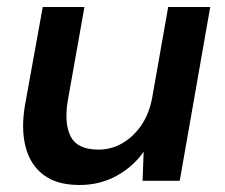

<svg xmlns="http://www.w3.org/2000/svg" viewBox="-20 -516 643 548"><path d="M207 12Q142 12 104 -17Q66 -46 53 -97Q40 -148 51 -214L102 -496H221L173 -226Q163 -161 182.5 -125Q202 -89 261 -89Q297 -89 328 -106.5Q359 -124 382 -156.5Q405 -189 414 -235L460 -496H580L493 0H387L390 -83Q360 -40 312.5 -14Q265 12 207 12Z"/></svg>

Font: DM Sans 24pt SemiBold
Style: Italic
Weight: 600
Italic angle: -10°
Designer: Colophon Foundry, Jonny Pinhorn
Foundry: Colophon Foundry
Version: Version 4.004;gftools[0.9.30]